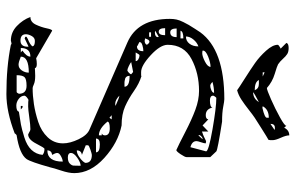

<svg xmlns="http://www.w3.org/2000/svg" viewBox="-182 -723 924 600"><g transform="rotate(90 280.0 -423.0)"><path d="M120 5Q118 3 116 3Q114 3 111 4Q108 5 107 5Q81 5 61.5 -13.5Q42 -32 33 -56Q49 -56 57 -73Q65 -90 68.5 -107Q72 -124 76 -124L162 -74Q171 -76 180 -76Q192 -76 193 -70Q194 -70 202.5 -70.5Q211 -71 217 -71Q234 -71 243 -67Q252 -63 255 -63Q279 -63 305.5 -67Q332 -71 361 -80.5Q390 -90 409 -110Q428 -130 428 -158Q428 -180 415 -207Q402 -234 384 -241L113 -359Q39 -391 39 -492Q39 -503 41 -512.5Q43 -522 49 -534Q55 -546 58 -551Q61 -556 70.5 -571Q80 -586 81 -587Q136 -662 290 -662Q296 -662 314 -658.5Q332 -655 360 -655Q449 -641 453 -637L471 -618V-544Q471 -539 462 -525.5Q453 -512 449 -512Q433 -519 393.5 -539.5Q354 -560 323 -571.5Q292 -583 264 -583Q209 -583 164.5 -559.5Q120 -536 120 -485Q120 -462 152.5 -432Q185 -402 205 -402Q207 -402 210 -402Q213 -402 216 -402L218 -403Q241 -396 264.5 -379.5Q288 -363 312.5 -352Q337 -341 372 -341Q426 -330 473.5 -287Q521 -244 521 -193Q521 -176 513 -152Q505 -128 503 -118Q486 -57 477 -44Q461 -22 403 -13Q402 -13 399.5 -10.5Q397 -8 397 -7Q329 19 274 19Q188 19 120 5ZM248 -44Q227 -44 221 -37.5Q215 -31 215 -13H267Q270 -13 273 -20Q273 -44 248 -44ZM279 -38Q279 -27 289 -19.5Q299 -12 310 -12Q327 -12 329 -20Q356 -24 369.5 -26.5Q383 -29 409 -37Q435 -45 448.5 -59.5Q462 -74 464 -94Q457 -100 445 -100Q442 -100 429 -74.5Q416 -49 400 -49L394 -52Q388 -56 384 -56Q371 -56 346.5 -52.5Q322 -49 313 -49Q295 -49 292 -50Q281 -44 279 -38ZM157 -26Q174 -19 182 -19Q193 -19 200 -29Q207 -39 207 -51Q157 -51 157 -26ZM87 -42Q87 -25 107 -25Q126 -25 126 -48V-49L125 -50Q122 -49 100 -38L98 -39Q96 -40 95 -40V-44L102 -48Q110 -51 116.5 -55Q123 -59 125 -63Q123 -70 108 -70Q98 -70 92.5 -60Q87 -50 87 -42ZM157 -56Q130 -56 130 -26H144L138 -31Q157 -44 157 -56ZM311 -31Q313 -32 314 -32Q316 -32 322 -26H311ZM464 -124Q450 -122 450 -109Q485 -109 485 -157Q478 -157 468 -151.5Q458 -146 458 -140Q458 -134 464 -124ZM458 -183Q458 -173 472 -173Q485 -173 491 -179Q497 -185 497.5 -190.5Q498 -196 498 -213Q488 -213 473 -202.5Q458 -192 458 -183ZM464 -217Q450 -215 450 -201Q459 -201 469 -207.5Q479 -214 484 -220Q489 -226 489 -228Q489 -248 464 -248Q461 -248 447.5 -243.5Q434 -239 434 -236V-229ZM431 -273Q413 -273 413 -261H456Q456 -273 431 -273ZM360 -297Q382 -270 403 -270V-279H397Q403 -282 403 -289Q403 -304 381 -304Q361 -304 360 -297ZM340 -310 348 -303 353 -310ZM279 -334Q292 -321 305 -321Q306 -321 308 -321.5Q310 -322 311 -322Q285 -334 279 -334ZM217 -366Q217 -363 217.5 -361Q218 -359 219 -357.5Q220 -356 221.5 -354.5Q223 -353 224.5 -352.5Q226 -352 228.5 -351.5Q231 -351 233 -350.5Q235 -350 237.5 -350Q240 -350 242 -350Q244 -350 247 -350Q250 -350 251 -350Q251 -366 217 -366ZM174 -371Q177 -368 186.5 -363.5Q196 -359 200 -359Q202 -359 207 -363.5Q212 -368 212 -371L205 -377ZM153 -397Q150 -397 144 -385H171Q171 -390 165 -393.5Q159 -397 153 -397ZM112 -399 111 -398Q111 -397 113.5 -395.5Q116 -394 119.5 -392.5Q123 -391 125 -389Q140 -389 140 -409Q131 -409 121.5 -406Q112 -403 112 -399ZM110 -428Q104 -428 100 -414H103Q106 -413 107 -413Q117 -413 120 -420Q115 -428 110 -428ZM81 -433V-427H95V-433ZM95 -457 76 -446 81 -445Q96 -445 96 -455ZM68 -477Q68 -457 79 -457Q90 -457 90 -477ZM69 -513Q69 -493 81 -493Q96 -493 96 -513ZM100 -534Q78 -534 76 -525H100ZM125 -581Q113 -577 103.5 -565.5Q94 -554 94 -542Q108 -542 116.5 -553Q125 -564 125 -581ZM421 -575Q421 -561 440 -556L453 -605Q453 -613 384.5 -625Q316 -637 286 -637Q285 -637 282 -633Q279 -629 279 -627Q279 -617 294 -617Q315 -617 316 -625Q321 -604 340 -604Q352 -604 353 -612L372 -594L391 -612V-592L396 -594Q400 -595 407.5 -598.5Q415 -602 421 -605Q422 -605 424.5 -604.5Q427 -604 428 -604Q428 -599 424.5 -589Q421 -579 421 -575ZM412 -594Q409 -593 405.5 -589.5Q402 -586 402 -583Q403 -582 403 -581L415 -594ZM189 -619Q176 -619 157 -611.5Q138 -604 138 -595Q138 -593 146 -593Q156 -593 172.5 -601.5Q189 -610 189 -619ZM236 -625Q243 -618 248 -618Q254 -618 262 -621.5Q270 -625 270 -630Q254 -630 236 -625ZM120 -829Q120 -831 125.5 -834.5Q131 -838 132 -838L114 -856Q116 -863 130 -863Q142 -863 149 -858.5Q156 -854 164 -845Q172 -836 181 -830Q186 -827 211 -819.5Q236 -812 255 -795Q261 -795 290.5 -808Q320 -821 347 -836Q374 -851 373 -856L379 -849Q387 -865 403 -865Q403 -855 410.5 -838.5Q418 -822 418 -813Q418 -812 418 -806L417 -800Q411 -797 381 -778Q351 -759 348 -757Q339 -751 322.5 -738Q306 -725 291.5 -715.5Q277 -706 262 -702Q257 -706 227 -725Q197 -744 177 -758Q157 -772 138.5 -792.5Q120 -813 120 -829ZM299 -770Q272 -756 268 -752Q288 -752 299 -770ZM230 -770Q236 -757 262 -757Q257 -770 242 -770ZM206 -788V-782H219ZM348 -801Q322 -801 312 -782Q316 -781 317 -781Q348 -788 348 -795ZM379 -820Q367 -820 367 -806L386 -819L383 -820Q380 -820 379 -820Z"/></g></svg>

Font: CabinSketch
Style: Regular
Weight: 400
Designer: Pablo Impallari
Foundry: Pablo Impallari. www.impallari.com Igino Marini. www.ikern.com
Version: Version 1.002